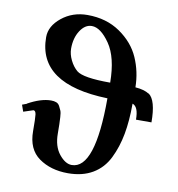

<svg xmlns="http://www.w3.org/2000/svg" viewBox="-79 -753 775 836"><g transform="rotate(10 309.0 -334.5)"><path d="M240.2 -432.1Q269 -408.2 389.2 -408.2Q388.2 -520 347.7 -578.6Q307.1 -637.2 268.1 -637.2Q238.3 -637.2 217 -604.5Q195.8 -571.8 195.8 -524.9Q195.8 -500 208.5 -474.1Q221.2 -448.2 240.2 -432.1ZM527.8 -269Q527.8 -326.2 501 -335Q501 -258.8 490 -199.5Q479 -140.1 454.6 -90.6Q430.2 -41 385 -14.4Q339.8 12.2 275.9 12.2Q199.7 12.2 147.5 -24.9Q95.2 -62 95.2 -142.1Q95.2 -198.2 93 -215.1Q90.8 -231.9 81.1 -231.9L38.1 -217.8L27.8 -247.1L48.8 -254.9H46.9Q105 -287.1 149.9 -287.1Q163.1 -287.1 172.6 -283.4Q182.1 -279.8 187.5 -269.8Q192.9 -259.8 196.5 -251Q200.2 -242.2 201.2 -222.7Q202.1 -203.1 202.6 -190.7Q203.1 -178.2 203.1 -150.9Q203.1 -93.8 230.5 -59.8Q257.8 -25.9 286.1 -25.9Q389.2 -25.9 389.2 -338.9Q80.1 -347.7 80.1 -555.2Q80.1 -604 127.9 -642.6Q175.8 -681.2 241.2 -681.2Q325.2 -681.2 386 -639.2Q446.8 -597.2 473.4 -536.6Q500 -476.1 501 -407.2Q540 -404.3 562 -390.1V-391.1Q596.2 -367.2 596.2 -269Z"/></g></svg>

Font: Linux Libertine
Style: Bold
Weight: 700
Designer: Philipp H. Poll
Foundry: Philipp H. Poll
Version: Version 5.0.3